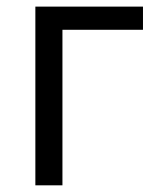

<svg xmlns="http://www.w3.org/2000/svg" viewBox="-20 -555 468 575"><path d="M408.2 -465.8H167V0H85.9V-535.2H408.2Z"/></svg>

Font: f06597129
Style: Regular
Weight: 400
Foundry: Ascender Corporation
Version: Version 1.10